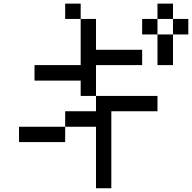

<svg xmlns="http://www.w3.org/2000/svg" viewBox="-20 -879 1040 1040"><path d="M750 -692.4V-776.4H833V-692.4ZM167 -442.4V-526.4H417V-776.4H500V-609.4H750V-526.4H500V-359.4H417V-442.4ZM83 -109.4V-192.4H333V-276.4H500V-359.4H833V-276.4H583V140.6H500V-192.4H333V-109.4ZM833 -692.4H917V-526.4H833ZM917 -692.4V-776.4H833V-859.4H917V-776.4H1000V-692.4ZM417 -776.4H333V-859.4H417Z"/></svg>

Font: KH Dot Kodenmachou 12
Style: Regular
Weight: 400
Designer: Original version for X68000 by Keitarou Hiraki (http://hp.vector.co.jp/authors/VA000874/) / TrueType conversion by Homem
Version: Version 1.00.20150527